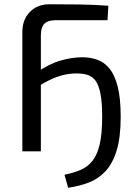

<svg xmlns="http://www.w3.org/2000/svg" viewBox="-20 -711 627 902"><path d="M300 171 283 110Q327 101 360 86.5Q393 72 415 44Q437 16 448.5 -33.5Q460 -83 460 -162Q460 -230 452 -270.5Q444 -311 429 -331.5Q414 -352 391.5 -359Q369 -366 339 -366Q310 -366 281.5 -359.5Q253 -353 223.5 -340Q194 -327 160 -306L152 -370Q208 -410 263 -426Q318 -442 367 -442Q403 -442 435.5 -431Q468 -420 493 -390.5Q518 -361 532.5 -306Q547 -251 547 -162Q547 -66 528 -4Q509 58 475 94Q441 130 396 147Q351 164 300 171ZM211 -691Q281 -691 352 -690Q423 -689 489 -684L485 -616H240Q205 -616 188.5 -599.5Q172 -583 172 -545V0H85V-561Q85 -619 120.5 -655Q156 -691 211 -691Z"/></svg>

Font: Exo 2
Style: Regular
Weight: 400
Designer: Natanael Gama
Foundry: Natanael Gama
Version: Version 2.010